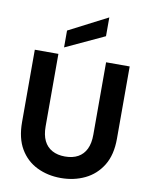

<svg xmlns="http://www.w3.org/2000/svg" viewBox="-103 -1036 882 1122"><g transform="rotate(10 338.5 -474.5)"><path d="M336 12Q258 12 194.5 -19Q131 -50 94 -112.5Q57 -175 57 -271V-700H197V-270Q197 -219 213.5 -185Q230 -151 262 -133.5Q294 -116 338 -116Q384 -116 415.5 -133.5Q447 -151 463.5 -185Q480 -219 480 -270V-700H620V-271Q620 -175 581.5 -112.5Q543 -50 478.5 -19Q414 12 336 12ZM223 -743V-843L452 -961H453V-850Z"/></g></svg>

Font: DM Sans 28pt ExtraBold
Style: Regular
Weight: 800
Version: Version 4.004;gftools[0.9.30]